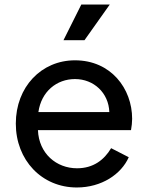

<svg xmlns="http://www.w3.org/2000/svg" viewBox="-20 -818 654 850"><path d="M320 12C430 12 517 -47 550 -122L472 -162C441 -110 393 -73 321 -73C230 -73 152 -138 148 -242H560C563 -258 565 -277 565 -292C565 -426 471 -551 312 -551C163 -551 50 -433 50 -271C50 -109 165 12 320 12ZM150 -322C163 -413 231 -468 312 -468C395 -468 461 -407 464 -322ZM261 -640H354L466 -798H340Z"/></svg>

Font: Mluvka Medium
Style: Regular
Weight: 500
Designer: Modified by Jiří Krblich, Original typeface by Gumpita Rahayu
Foundry: Gumpita Rahayu & Jiří Krblich
Version: Version 2.000;Glyphs 3.1.1 (3134)